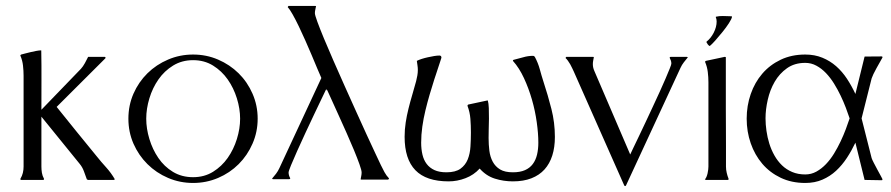

<svg xmlns="http://www.w3.org/2000/svg" viewBox="-20 -611 3024 652"><path d="M120.1 -439.9Q121.1 -389.2 120.8 -339.1Q120.6 -289.1 120.6 -238.3L254.9 -377.4Q258.3 -380.9 261.7 -386Q265.1 -391.1 268.3 -396.7Q271.5 -402.3 274.2 -408Q276.9 -413.6 279.3 -418H335.9L338.4 -416.5L337.9 -413.1L172.4 -248Q206.1 -205.6 240 -164.1Q273.9 -122.6 308.1 -80.6Q323.7 -61 340.6 -42.5Q357.4 -23.9 370.1 -2L366.7 0H278.8L274.9 -2Q270 -15.6 264.9 -29.5Q259.8 -43.5 250.5 -54.7L120.6 -214.8V-45.4Q120.6 -34.7 122.3 -24.2Q124 -13.7 129.4 -3.9V-1Q127.4 0 126 0H51.8L49.3 -1V-3.9Q55.2 -13.7 57.6 -23.9Q60.1 -34.2 60.1 -45.4V-353.5Q60.1 -370.6 58.1 -388.2Q56.2 -405.8 49.3 -421.9V-423.8L51.8 -425.8Q57.6 -427.2 66.7 -429.7Q75.7 -432.1 85.2 -434.3Q94.7 -436.5 103.8 -438.2Q112.8 -439.9 118.7 -439.9Z M635.7 -406.7Q597.7 -406.7 567.9 -388.4Q538.1 -370.1 518.1 -341.3Q498 -312.5 487.3 -277.1Q476.6 -241.7 476.6 -208Q476.6 -174.3 487.3 -138.9Q498 -103.5 517.8 -74.5Q537.6 -45.4 567.4 -27.3Q597.2 -9.3 635.7 -9.3Q673.8 -9.3 703.4 -27.6Q732.9 -45.9 753.2 -74.7Q773.4 -103.5 784.4 -138.9Q795.4 -174.3 795.4 -208Q795.4 -241.7 784.4 -277.1Q773.4 -312.5 753.2 -341.3Q732.9 -370.1 703.4 -388.4Q673.8 -406.7 635.7 -406.7ZM635.7 -425.8Q680.7 -425.8 720.5 -408.7Q760.3 -391.6 790.3 -362.1Q820.3 -332.5 837.6 -292.7Q855 -252.9 855 -208Q855 -163.1 837.6 -123.3Q820.3 -83.5 790.5 -53.7Q760.7 -23.9 720.7 -6.8Q680.7 10.3 635.7 10.3Q590.8 10.3 550.8 -6.8Q510.7 -23.9 480.7 -53.7Q450.7 -83.5 433.3 -123Q416 -162.6 416 -208Q416 -253.4 433.3 -293Q450.7 -332.5 480.7 -362.1Q510.7 -391.6 550.8 -408.7Q590.8 -425.8 635.7 -425.8Z M903.8 -4.4Q910.6 -12.2 917.5 -21.2Q924.3 -30.3 928.7 -40L1071.3 -346.2Q1065.9 -357.9 1057.4 -378.4Q1048.8 -398.9 1038.6 -423.3Q1028.3 -447.8 1016.8 -473.6Q1005.4 -499.5 994.4 -522.2Q983.4 -544.9 973.6 -562.3Q963.9 -579.6 957 -586.9L959.5 -590.8H1050.8Q1051.8 -590.8 1052 -590.6Q1052.2 -590.3 1053.2 -590.3Q1052.2 -584.5 1050.8 -578.4Q1049.3 -572.3 1049.3 -566.4Q1049.3 -560.1 1057.6 -537.4Q1065.9 -514.6 1079.8 -481Q1093.8 -447.3 1112.1 -405.5Q1130.4 -363.8 1149.9 -320.1Q1169.4 -276.4 1189 -233.2Q1208.5 -189.9 1225.3 -153.3Q1242.2 -116.7 1254.9 -89.6Q1267.6 -62.5 1273.4 -50.3Q1279.3 -38.1 1285.6 -26.4Q1292 -14.6 1301.3 -4.9L1298.3 -1H1207L1204.6 -2Q1205.6 -7.8 1206.8 -13.7Q1208 -19.5 1208 -25.4Q1208 -32.7 1200.7 -53.2Q1193.4 -73.7 1182.1 -101.1Q1170.9 -128.4 1157 -159.4Q1143.1 -190.4 1130.1 -219.2Q1117.2 -248 1106.7 -270.8Q1096.2 -293.5 1091.3 -304.7H1089.4L1087.9 -308.6Q1083.5 -299.3 1072.3 -276.1Q1061 -252.9 1046.9 -222.9Q1032.7 -192.9 1017.3 -159.9Q1002 -127 989.3 -98.6Q976.6 -70.3 968.3 -50Q960 -29.8 960 -25.4Q960 -15.6 965.3 -6.3V-3.4Q964.4 -3.4 963.4 -2.9Q962.4 -2.4 961.4 -2.4H906.7Z M1808.1 -126.5Q1808.1 -157.7 1802.7 -196Q1797.4 -234.4 1786.4 -272.7Q1775.4 -311 1759.3 -345.7Q1743.2 -380.4 1722.2 -403.8L1721.7 -406.2L1723.6 -407.7Q1740.2 -411.6 1756.8 -416.5Q1773.4 -421.4 1790.5 -421.4Q1793.9 -421.4 1796.4 -417.5Q1807.1 -397.5 1813 -376Q1818.8 -354.5 1825.7 -333Q1840.8 -287.1 1852.5 -241Q1864.3 -194.8 1864.3 -146Q1864.3 -110.8 1855.5 -83Q1846.7 -55.2 1829.1 -35.6Q1811.5 -16.1 1784.7 -5.6Q1757.8 4.9 1721.7 4.9Q1689.9 4.9 1660.4 -4.4Q1630.9 -13.7 1608.9 -38.6Q1588.9 -16.6 1560.8 -5.9Q1532.7 4.9 1503.4 4.9Q1427.2 4.9 1390.6 -33Q1354 -70.8 1354 -146.5Q1354 -171.4 1357.7 -195.1Q1361.3 -218.8 1367.2 -242.2Q1373 -265.6 1379.9 -288.8Q1386.7 -312 1393.1 -335.4Q1395.5 -345.2 1397.2 -354.5Q1398.9 -363.8 1398.9 -373.5Q1398.9 -381.3 1397.7 -388.9Q1396.5 -396.5 1395.5 -404.3Q1401.9 -407.7 1411.9 -410.9Q1421.9 -414.1 1432.9 -416.5Q1443.8 -418.9 1454.3 -420.7Q1464.8 -422.4 1472.2 -422.4Q1479 -422.4 1479 -415Q1479 -414.6 1475.6 -404.3Q1472.2 -394 1468 -381.3Q1463.9 -368.7 1460 -356.9Q1456.1 -345.2 1455.1 -342.3Q1446.8 -316.4 1439 -289.8Q1431.2 -263.2 1424.6 -235.8Q1418 -208.5 1414.1 -180.9Q1410.2 -153.3 1410.2 -126.5Q1410.2 -104.5 1414.6 -85.9Q1418.9 -67.4 1429 -54.2Q1439 -41 1455.3 -33.4Q1471.7 -25.9 1496.1 -25.9Q1526.9 -25.9 1543.7 -38.1Q1560.5 -50.3 1568.4 -69.8Q1576.2 -89.4 1577.6 -113.5Q1579.1 -137.7 1579.1 -161.1Q1579.1 -184.6 1577.4 -207.3Q1575.7 -230 1567.4 -252L1568.4 -254.4L1569.8 -255.9L1635.7 -270L1636.7 -269Q1639.2 -260.7 1639.9 -243.9Q1640.6 -227.1 1640.4 -208Q1640.1 -189 1639.6 -170.7Q1639.2 -152.3 1639.2 -142.1Q1639.2 -120.1 1641.8 -99.1Q1644.5 -78.1 1653.3 -61.8Q1662.1 -45.4 1678.2 -35.6Q1694.3 -25.9 1721.7 -25.9Q1746.1 -25.9 1762.7 -33.2Q1779.3 -40.5 1789.3 -54Q1799.3 -67.4 1803.7 -85.9Q1808.1 -104.5 1808.1 -126.5Z M1900.4 -414.1 1902.8 -418H1994.6L1996.6 -417Q1995.6 -411.1 1994.4 -405.3Q1993.2 -399.4 1993.2 -393.1Q1993.2 -381.3 1998.5 -369.6L2120.1 -86.4Q2123.5 -93.8 2131.3 -110.1Q2139.2 -126.5 2149.7 -148.4Q2160.2 -170.4 2172.4 -196.3Q2184.6 -222.2 2196.8 -248.5Q2209 -274.9 2220.5 -299.8Q2231.9 -324.7 2240.5 -345Q2249 -365.2 2254.4 -378.4Q2259.8 -391.6 2259.8 -395Q2259.8 -400.4 2258.3 -405Q2256.8 -409.7 2254.4 -414.1V-417Q2254.9 -417 2256.1 -417.5Q2257.3 -418 2257.8 -418H2312.5L2315.9 -416.5Q2309.1 -408.2 2302.2 -399.4Q2295.4 -390.6 2291 -380.9L2105.5 19.5L2103 21L2100.1 19.5L1928.2 -368.7Q1925.8 -373.5 1922.9 -379.9Q1919.9 -386.2 1916.3 -392.8Q1912.6 -399.4 1908.4 -405Q1904.3 -410.6 1900.4 -414.1Z M2454.1 -3.9V-1Q2453.6 -1 2452.6 -0.5Q2451.7 0 2451.2 0H2377L2373.5 -2Q2376.5 -4.4 2378.9 -10Q2381.3 -15.6 2382.8 -22.2Q2384.3 -28.8 2385 -35.2Q2385.7 -41.5 2385.7 -45.4V-331.5Q2385.7 -349.1 2383.5 -366.7Q2381.3 -384.3 2374.5 -400.4V-402.3L2377 -404.3L2441.4 -418L2444.8 -417Q2444.8 -416.5 2444.8 -401.4Q2444.8 -386.2 2444.8 -361.6Q2444.8 -336.9 2444.8 -305.4Q2444.8 -273.9 2444.8 -240.2Q2444.8 -206.5 2445.1 -173.8Q2445.3 -141.1 2445.3 -114.3Q2445.3 -87.4 2445.3 -68.8Q2445.3 -50.3 2445.3 -45.4Q2445.3 -34.7 2447.8 -24.2Q2450.2 -13.7 2454.1 -3.9ZM2411.1 -554.2Q2417 -555.7 2422.9 -556.2Q2428.7 -556.6 2434.6 -556.6Q2441.9 -556.6 2449.5 -556.2Q2457 -555.7 2464.4 -555.7L2465.8 -554.2Q2464.8 -546.9 2455.3 -532.2Q2445.8 -517.6 2433.3 -502.2Q2420.9 -486.8 2408.7 -473.1Q2396.5 -459.5 2390.1 -454.6Q2386.2 -456.5 2383.5 -460.2Q2380.9 -463.9 2378.9 -467.8L2379.4 -469.7Q2394 -481 2403.8 -500.2Q2413.6 -519.5 2413.6 -538.1Q2413.6 -545.9 2410.6 -553.2Z M2916 -418.9Q2930.2 -418.9 2944.8 -419.2Q2959.5 -419.4 2973.6 -419.4Q2977.5 -419.4 2976.6 -415.5Q2973.6 -410.2 2968 -400.1Q2962.4 -390.1 2956.5 -379.6Q2950.7 -369.1 2946 -359.4Q2941.4 -349.6 2939.9 -344.7L2905.8 -209L2939.9 -74.2Q2941.4 -69.3 2947.3 -57.9Q2953.1 -46.4 2959.7 -34.4Q2966.3 -22.5 2971.4 -12.9Q2976.6 -3.4 2976.6 -2.9Q2976.6 -1 2976.3 0Q2976.1 1 2973.6 1Q2959.5 1 2944.8 0.5Q2930.2 0 2916 0L2884.8 -126.5Q2872.1 -99.6 2856 -75Q2839.8 -50.3 2819.3 -31.2Q2798.8 -12.2 2772.9 -1Q2747.1 10.3 2714.4 10.3Q2668 10.3 2631.1 -7.3Q2594.2 -24.9 2568.6 -54.9Q2543 -85 2529.3 -124.5Q2515.6 -164.1 2515.6 -208Q2515.6 -252 2529.3 -291.5Q2543 -331.1 2568.6 -360.8Q2594.2 -390.6 2631.1 -408.2Q2668 -425.8 2714.4 -425.8Q2746.6 -425.8 2772.7 -415Q2798.8 -404.3 2819.6 -386Q2840.3 -367.7 2856.2 -343.5Q2872.1 -319.3 2884.8 -292ZM2714.4 -18.6Q2734.9 -18.6 2752.4 -28.3Q2770 -38.1 2784.9 -53.7Q2799.8 -69.3 2812.3 -89.6Q2824.7 -109.9 2834.7 -131.1Q2844.7 -152.3 2852.3 -172.6Q2859.9 -192.9 2865.2 -209Q2859.9 -225.1 2852.3 -245.1Q2844.7 -265.1 2834.7 -286.1Q2824.7 -307.1 2812.3 -327.1Q2799.8 -347.2 2784.9 -362.8Q2770 -378.4 2752.4 -387.9Q2734.9 -397.5 2714.4 -397.5Q2678.2 -397.5 2652.6 -379.4Q2627 -361.3 2610.8 -333.5Q2594.7 -305.7 2587.2 -272.5Q2579.6 -239.3 2579.6 -209Q2579.6 -188.5 2582.8 -166.5Q2585.9 -144.5 2592.5 -123.3Q2599.1 -102.1 2609.9 -83Q2620.6 -64 2635.5 -49.6Q2650.4 -35.2 2670.2 -26.9Q2689.9 -18.6 2714.4 -18.6Z"/></svg>

Font: CAT Linz
Style: Regular
Weight: 400
Designer: Peter Wiegel
Foundry: Peter Wiegel
Version: Version 1.08